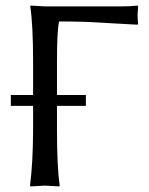

<svg xmlns="http://www.w3.org/2000/svg" viewBox="-20 -668 538 691"><path d="M99.1 -326.2V-444.8Q99.1 -577.6 88.9 -645L89.8 -647.9Q91.8 -647.9 142.1 -645H415Q451.2 -645 475.1 -647.9L477.1 -645Q477.1 -645 475.1 -616.2Q475.1 -599.1 477.1 -583L475.1 -579.1Q475.1 -579.1 288.6 -589.4Q236.3 -590.8 192.9 -590.8Q185.1 -563.5 185.1 -444.8V-326.2H289.1V-287.1H185.1V-200.2Q185.1 -66.4 194.8 0L193.8 2.9Q191.9 2.9 142.1 0L89.8 2.9L87.9 0Q98.6 -79.1 99.1 -200.2V-287.1H19V-326.2Z"/></svg>

Font: Linux Biolinum Capitals O
Style: Small Caps
Weight: 400
Designer: Philipp H. Poll
Foundry: Philipp H. Poll
Version: Version 1.0.4